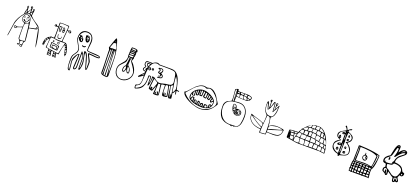

<svg xmlns="http://www.w3.org/2000/svg" viewBox="104 -3118 11558 5311"><g transform="rotate(20 5883.5 -463.0)"><path d="M136 -487 96 -227Q96 -208 87 -169Q78 -130 70 -127V-160L123 -507Q136 -595 185 -683.5Q234 -772 303 -853Q302 -858 302 -868Q302 -903 311 -937Q320 -971 337 -1024Q337 -1026 327 -1038.5Q317 -1051 316 -1060V-1064Q316 -1076 324 -1088Q332 -1100 345 -1100Q348 -1100 354.5 -1096Q361 -1092 363 -1087Q360 -1030 360 -1022Q360 -963 376 -933Q382 -945 402 -973Q421 -999 432 -1019Q443 -1039 443 -1057V-1060Q419 -1066 416 -1087V-1090Q416 -1102 428 -1111Q440 -1120 454 -1120Q464 -1120 470.5 -1113Q477 -1106 477 -1097Q477 -1091 476 -1084.5Q475 -1078 470 -1073V-953L510 -1007V-1010Q510 -1017 502.5 -1028Q495 -1039 495 -1047Q495 -1067 516 -1067Q544 -1067 544 -1040Q544 -1018 534 -972Q523 -926 523 -897V-867Q594 -791 675 -740L700 -725Q739 -700 762.5 -682.5Q786 -665 803 -640Q827 -606 854 -493.5Q881 -381 899.5 -257Q918 -133 918 -78Q910 -79 890.5 -171.5Q871 -264 843 -417Q830 -490 818 -549Q806 -608 803 -613Q783 -641 629.5 -756Q476 -871 462 -881L436 -900Q366 -900 301 -827Q236 -754 191.5 -655Q147 -556 136 -487ZM446 -1084Q452 -1084 457.5 -1086.5Q463 -1089 463 -1093Q463 -1104 449 -1104Q436 -1104 436 -1091Q436 -1084 446 -1084ZM343 -1084Q337 -1084 332.5 -1078.5Q328 -1073 328 -1066Q328 -1057 334 -1051Q351 -1051 351 -1082Q345 -1084 343 -1084ZM505 -1043Q505 -1038 511.5 -1033.5Q518 -1029 524 -1029Q529 -1029 531 -1031Q534 -1034 534 -1037Q534 -1042 527.5 -1047Q521 -1052 515 -1052Q511 -1052 508 -1049Q505 -1046 505 -1043ZM383 -907 443 -920Q447 -921 448.5 -943.5Q450 -966 450 -983V-990V-1027Q409 -963 383 -907ZM323 -883V-873Q325 -874 337.5 -880.5Q350 -887 350 -893V-987Q337 -974 330 -939.5Q323 -905 323 -883ZM503 -887 510 -973Q463 -933 463 -913Q463 -907 477.5 -899Q492 -891 503 -887ZM483 -20 531 -32Q532 -32 545 -119Q545 -126 538 -126L497 -120Q487 -118 476 -116.5Q465 -115 456 -113Q461 -95 462.5 -79Q464 -63 464 -37V-33Q464 -9 450 0Q439 6 427 6Q415 6 403 0Q396 -4 396 -14Q396 -26 404 -30Q412 -34 427 -36Q439 -38 444.5 -40.5Q450 -43 450 -50Q450 -75 442 -90Q434 -105 417 -124Q401 -142 393.5 -156Q386 -170 386 -193V-486L236 -433Q234 -411 228.5 -405Q223 -399 203 -399Q184 -399 170 -407Q156 -415 156 -433Q156 -448 167 -457.5Q178 -467 194 -467Q203 -467 214 -460Q226 -453 233 -453Q252 -453 288 -465Q324 -477 357 -491Q390 -505 390 -507L396 -613Q348 -630 322 -653Q296 -676 296 -718Q296 -751 307 -785.5Q318 -820 340.5 -843.5Q363 -867 396 -867Q454 -867 485 -830.5Q516 -794 527 -744.5Q538 -695 545 -619Q546 -612 548.5 -582.5Q551 -553 556 -533Q629 -555 730 -573H733Q739 -573 741 -578Q743 -583 743 -593Q744 -606 747.5 -613Q751 -620 763 -620Q778 -620 787.5 -610.5Q797 -601 797 -587Q797 -568 751.5 -556Q706 -544 628 -532Q616 -530 594 -526.5Q572 -523 563 -520L562 -500Q562 -448 576 -344Q590 -238 590 -183V-140Q549 -125 549 -21L550 13Q545 27 536.5 31Q528 35 514 35H510Q494 35 485 30Q476 25 476 11Q476 -19 483 -20ZM427 -633Q477 -633 499 -658Q521 -683 521 -735Q504 -735 495 -725.5Q486 -716 475 -695Q464 -674 454 -663.5Q444 -653 427 -653Q398 -653 370 -668.5Q342 -684 342 -702Q342 -711 344.5 -715.5Q347 -720 356 -720Q367 -720 373 -714.5Q379 -709 387 -696Q395 -681 403.5 -673.5Q412 -666 428 -666Q443 -666 451.5 -681Q460 -696 472 -726Q474 -730 481 -747.5Q488 -765 496 -773Q497 -774 497 -776Q497 -795 479 -812.5Q461 -830 436.5 -841Q412 -852 393 -854Q366 -854 347 -830.5Q328 -807 318.5 -774.5Q309 -742 309 -717Q309 -673 344.5 -653Q380 -633 427 -633ZM463 -786Q463 -777 457.5 -774Q452 -771 441 -771L432 -770Q429 -770 427.5 -773Q426 -776 426 -786Q426 -814 440 -814Q451 -814 457 -806Q463 -798 463 -786ZM438 -793Q438 -787 443 -787H445V-786Q445 -780 450 -780Q455 -780 455 -786Q455 -793 450 -793L448 -792V-793Q448 -800 443 -800Q438 -800 438 -793ZM370 -780V-777Q370 -765 364 -761.5Q358 -758 343 -758H338V-762Q338 -793 356 -793Q365 -793 367.5 -789.5Q370 -786 370 -780ZM351 -773Q351 -767 356 -767Q361 -767 361 -773Q361 -780 356 -780Q351 -780 351 -773ZM495 -751Q495 -741 503 -741Q507 -741 509.5 -744Q512 -747 512 -751Q512 -763 503 -763Q495 -763 495 -751ZM401 -732Q401 -749 428 -749H440Q440 -732 401 -732ZM351 -699H371Q367 -705 364 -706H357Q353 -705 351 -699ZM470 -133Q494 -133 523.5 -138.5Q553 -144 576 -153L572 -181Q563 -247 551 -369Q543 -455 536 -515Q529 -575 516 -640H513Q488 -640 450.5 -622.5Q413 -605 410 -587Q403 -546 401.5 -517Q400 -488 400 -428L401 -276Q401 -200 410 -160Q417 -144 432.5 -138.5Q448 -133 470 -133ZM772 -576Q775 -576 776 -577Q783 -579 783 -591Q783 -598 776.5 -602Q770 -606 761 -606Q761 -597 763.5 -586.5Q766 -576 772 -576ZM200 -413Q206 -413 212 -417Q218 -421 219 -427V-429Q219 -437 216 -441.5Q213 -446 210 -447Q198 -449 195 -449Q182 -449 176 -443.5Q170 -438 170 -433Q170 -422 179.5 -417.5Q189 -413 200 -413ZM433 -5Q436 -5 440 -7.5Q444 -10 445 -13V-15Q445 -23 439 -25Q435 -26 429 -26Q420 -26 416 -23Q412 -20 412 -17Q412 -11 418.5 -8Q425 -5 433 -5ZM505 21Q516 21 525.5 11Q535 1 535 -10H523Q508 -10 498.5 -6Q489 -2 489 11Q489 21 505 21Z M1274 -33 1267 -160Q1266 -169 1255 -172.5Q1244 -176 1223 -178Q1202 -179 1191 -182.5Q1180 -186 1180 -196V-200Q1184 -237 1187 -258Q1188 -270 1194 -325.5Q1200 -381 1200 -430V-440Q1145 -417 1127.5 -359.5Q1110 -302 1107 -220H1100Q1099 -228 1092.5 -239.5Q1086 -251 1077 -253V-227H1058Q1058 -311 1076 -370Q1094 -429 1147 -473Q1161 -486 1179 -490Q1189 -493 1195 -497Q1201 -501 1207 -513Q1209 -518 1214 -520Q1232 -515 1245 -514Q1258 -513 1280 -513H1307Q1315 -558 1315 -657L1314 -820L1307 -827L1288 -828Q1277 -828 1259 -824Q1242 -819 1229 -819Q1206 -819 1206 -844Q1206 -858 1219.5 -869.5Q1233 -881 1248 -881Q1259 -881 1266 -870Q1273 -859 1274 -847H1314V-953Q1314 -967 1393 -967H1405Q1437 -967 1499 -963Q1559 -959 1590 -959V-840Q1590 -837 1602.5 -835Q1615 -833 1621 -833Q1626 -833 1637.5 -843.5Q1649 -854 1661 -854Q1679 -854 1690 -839Q1701 -824 1701 -803Q1701 -789 1688 -781Q1675 -773 1660 -773Q1648 -773 1642.5 -778Q1637 -783 1632 -794Q1626 -807 1618 -813.5Q1610 -820 1590 -820H1587Q1579 -736 1574 -674Q1571 -640 1567.5 -599.5Q1564 -559 1560 -527V-493Q1576 -493 1604 -490L1647 -487H1660Q1701 -461 1727 -403Q1753 -345 1764.5 -279Q1776 -213 1776 -157Q1768 -157 1764 -165.5Q1760 -174 1758 -174L1754 -172L1750 -170V-127H1740Q1736 -141 1733 -156.5Q1730 -172 1726 -188Q1706 -282 1687.5 -344Q1669 -406 1647 -420Q1625 -366 1614.5 -319.5Q1604 -273 1592 -196L1580 -127Q1578 -121 1574 -120H1571Q1555 -120 1540 -123Q1520 -125 1509 -125L1507 -107L1527 -20Q1535 -15 1535 -7H1427V-140Q1424 -142 1416 -144Q1408 -146 1400 -147L1362 -145Q1362 -122 1372 -74Q1373 -68 1377 -46Q1381 -24 1381 -5Q1303 -5 1267 -13V-20Q1268 -23 1270.5 -27Q1273 -31 1274 -33ZM1334 -947V-513Q1334 -492 1434 -492Q1456 -492 1465.5 -492.5Q1475 -493 1477 -493H1540L1574 -860V-940Q1574 -943 1500.5 -948.5Q1427 -954 1406 -954Q1390 -954 1362 -952Q1334 -950 1334 -947ZM1470 -874Q1520 -874 1520 -796Q1520 -780 1518 -752L1516 -727H1474Q1469 -727 1464 -749.5Q1459 -772 1459 -784L1460 -817V-867Q1464 -874 1470 -874ZM1351 -873H1427V-867L1425 -831Q1421 -747 1420 -747L1414 -727Q1412 -726 1407 -725.5Q1402 -725 1398 -725Q1381 -725 1374 -727Q1367 -729 1367 -733Q1351 -819 1351 -873ZM1247 -832Q1247 -851 1229 -862V-832ZM1407 -797V-856H1403Q1367 -856 1367 -841Q1367 -817 1374.5 -807Q1382 -797 1407 -797ZM1474 -800 1500 -807Q1501 -807 1501 -812Q1500 -821 1498 -834Q1496 -847 1494 -853H1474ZM1664 -786Q1674 -786 1674 -806V-817Q1674 -841 1661 -841Q1652 -841 1649 -835.5Q1646 -830 1646 -820V-816Q1646 -786 1664 -786ZM1376 -767Q1376 -740 1394 -740H1400Q1408 -764 1408 -787H1377ZM1478 -767Q1478 -752 1482 -745Q1486 -738 1500 -738V-780H1478ZM1380 -634Q1380 -644 1387 -647L1394 -640Q1394 -595 1404 -570.5Q1414 -546 1449 -546Q1474 -546 1482.5 -563.5Q1491 -581 1494 -613H1503Q1503 -526 1447 -526Q1408 -526 1394 -556Q1380 -586 1380 -631ZM1420 -160 1560 -140 1575 -200Q1618 -386 1640 -453Q1642 -457 1642 -460Q1642 -473 1627 -473Q1609 -473 1565 -471Q1529 -468 1490 -468Q1386 -468 1327 -493H1220L1215 -428Q1200 -272 1200 -203Q1200 -190 1306 -175.5Q1412 -161 1420 -160ZM1190 -452Q1201 -452 1201 -470Q1201 -477 1200 -480L1174 -467Q1174 -457 1190 -452ZM1660 -446Q1660 -426 1670 -426Q1675 -426 1678 -429.5Q1681 -433 1681 -437Q1681 -439 1673.5 -447Q1666 -455 1660 -460V-450ZM1134 -413 1167 -447Q1162 -452 1150 -454Q1147 -454 1120 -427V-423Q1120 -420 1125.5 -417Q1131 -414 1134 -413ZM1475 -447Q1491 -447 1496 -439Q1501 -431 1501 -413Q1501 -396 1495.5 -387.5Q1490 -379 1474 -379Q1459 -379 1449.5 -390Q1440 -401 1440 -417Q1440 -447 1475 -447ZM1330 -441Q1341 -441 1344.5 -436.5Q1348 -432 1348 -419Q1348 -393 1327 -393Q1318 -393 1312 -400Q1306 -407 1306 -417Q1306 -441 1330 -441ZM1480 -393Q1488 -393 1488 -414V-418Q1488 -426 1485.5 -429.5Q1483 -433 1474 -433Q1468 -433 1460.5 -427.5Q1453 -422 1453 -417Q1453 -405 1460.5 -399Q1468 -393 1480 -393ZM1327 -407Q1331 -408 1334 -413V-420Q1331 -424 1327 -427Q1323 -424 1320 -420V-413Q1323 -408 1327 -407ZM1704 -379Q1711 -379 1714 -380L1694 -420Q1693 -420 1687.5 -414Q1682 -408 1680 -407V-404Q1680 -393 1687 -386Q1694 -379 1704 -379ZM1100 -340Q1111 -360 1116 -371Q1121 -382 1121 -394Q1121 -401 1118 -404Q1115 -407 1107 -407Q1093 -384 1093 -359V-353Q1093 -341 1100 -340ZM1287 -380 1327 -374Q1520 -348 1520 -337V-333Q1520 -320 1515.5 -276Q1511 -232 1507 -207L1464 -206Q1437 -206 1358.5 -214.5Q1280 -223 1280 -233V-373ZM1729 -320V-330Q1729 -361 1714 -361Q1700 -361 1700 -350Q1700 -335 1707 -327.5Q1714 -320 1729 -320ZM1494 -217V-333L1347 -353Q1346 -354 1330 -356.5Q1314 -359 1307 -360H1300V-240Q1300 -237 1318 -235Q1336 -233 1344 -233H1354Q1348 -237 1338 -244Q1328 -251 1327 -253V-313Q1327 -321 1339 -321Q1343 -321 1345 -320.5Q1347 -320 1348 -320H1367L1423 -316Q1467 -314 1467 -313L1474 -307Q1474 -273 1478.5 -245Q1483 -217 1494 -217ZM1087 -273H1094V-320L1087 -327ZM1720 -280Q1720 -261 1725 -249.5Q1730 -238 1747 -238L1748 -271Q1748 -307 1734 -307Q1725 -307 1722.5 -304Q1720 -301 1720 -294V-288ZM1460 -226V-300H1347Q1343 -300 1341 -294.5Q1339 -289 1339 -275Q1339 -259 1361.5 -248Q1384 -237 1413 -231.5Q1442 -226 1460 -226ZM1734 -191Q1738 -191 1746 -193Q1754 -195 1754 -200Q1754 -208 1751.5 -217.5Q1749 -227 1747 -227H1734ZM1340 -133H1342Q1342 -151 1328 -156Q1314 -161 1291 -161H1287V-140Q1288 -139 1307.5 -136Q1327 -133 1340 -133ZM1488 -106Q1488 -126 1478 -133.5Q1468 -141 1447 -141V-113Q1449 -112 1465 -109.5Q1481 -107 1488 -106ZM1287 -107Q1288 -99 1290 -91Q1292 -83 1294 -80H1349Q1349 -90 1346 -101.5Q1343 -113 1340 -113H1286Q1286 -109 1287 -107ZM1487 -52H1502Q1502 -77 1485.5 -83Q1469 -89 1438 -89Q1438 -66 1451 -59Q1464 -52 1487 -52ZM1294 -27Q1294 -25 1322 -22.5Q1350 -20 1361 -19Q1361 -29 1357.5 -41Q1354 -53 1347 -53H1294ZM1507 -20V-27Q1507 -30 1490 -32Q1473 -34 1464 -34L1447 -33V-20Z M1928 -112Q1928 -184 1943 -220Q1954 -246 1987 -291Q2016 -331 2030 -357.5Q2044 -384 2044 -413Q2044 -454 2028.5 -489.5Q2013 -525 1981 -575Q1948 -629 1932 -666Q1916 -703 1916 -747Q1916 -856 1967 -921.5Q2018 -987 2120 -987Q2220 -987 2272 -922Q2324 -857 2324 -753Q2324 -715 2314 -643Q2303 -577 2303 -533V-507Q2308 -493 2346.5 -488.5Q2385 -484 2458 -483Q2568 -480 2626 -470Q2684 -460 2684 -427Q2684 -406 2665.5 -399.5Q2647 -393 2618 -393H2606Q2574 -393 2537.5 -397Q2501 -401 2493 -402Q2417 -412 2378 -412Q2378 -392 2389 -368Q2400 -344 2423 -303Q2455 -248 2463 -220L2464 -118Q2464 28 2434 28Q2420 28 2406 -12Q2392 -52 2370 -136Q2339 -254 2314.5 -323Q2290 -392 2257 -420Q2256 -418 2256 -413Q2256 -379 2262 -345Q2268 -311 2280 -260Q2292 -207 2298 -171.5Q2304 -136 2304 -99Q2304 -79 2298 -33Q2292 13 2280.5 50Q2269 87 2253 87Q2240 87 2236.5 79.5Q2233 72 2230 53V-207Q2230 -245 2218.5 -295Q2207 -345 2180 -353V33Q2180 65 2163 93Q2146 121 2116 121Q2098 121 2090.5 107Q2083 93 2083 74Q2083 10 2093 -116Q2094 -132 2098 -192.5Q2102 -253 2102 -305Q2087 -305 2062 -259Q2037 -213 2016.5 -157Q1996 -101 1996 -78Q1996 -35 2007 33Q2017 105 2017 143V185Q2017 194 2003 194H1997Q1954 194 1941.5 111.5Q1929 29 1929 -53V-57ZM1949 2Q1949 62 1959 107.5Q1969 153 1997 173V147Q1997 110 1987 40Q1976 -26 1976 -70L1977 -133Q1982 -159 2005.5 -206.5Q2029 -254 2058 -290.5Q2087 -327 2110 -327Q2122 -327 2123 -320L2124 -203Q2124 -153 2116 -53Q2108 47 2108 97Q2138 97 2147.5 70.5Q2157 44 2157 7V-413Q2157 -414 2163 -420H2167Q2182 -420 2201 -381Q2220 -342 2235 -293.5Q2250 -245 2250 -227V47Q2268 17 2273 -16Q2278 -49 2278 -100V-123Q2278 -165 2270.5 -203.5Q2263 -242 2248 -305Q2235 -353 2229 -384.5Q2223 -416 2223 -444Q2223 -454 2238 -454H2245Q2292 -454 2329 -353.5Q2366 -253 2404 -96Q2424 -14 2430 0L2437 -33V-181Q2437 -204 2425 -233Q2413 -262 2389 -308Q2365 -353 2354 -379.5Q2343 -406 2343 -427Q2343 -440 2363 -440Q2402 -440 2482 -430Q2553 -419 2600 -419H2623Q2664 -419 2664 -430Q2664 -443 2625 -447.5Q2586 -452 2506 -455Q2399 -460 2343 -468.5Q2287 -477 2283 -500V-540Q2283 -570 2286 -604Q2289 -638 2290 -649Q2297 -712 2297 -758Q2297 -858 2254.5 -909.5Q2212 -961 2116 -961Q2062 -961 2021 -930Q1980 -899 1958 -848.5Q1936 -798 1936 -743Q1936 -700 1952 -663.5Q1968 -627 2000 -575Q2032 -524 2048 -488Q2064 -452 2064 -410Q2064 -379 2051 -354Q2038 -329 2012 -294Q1981 -253 1970 -227Q1957 -197 1953.5 -165Q1950 -133 1950 -89V-64ZM2130 -887 2143 -880H2150L2163 -907H2166Q2177 -907 2177 -892Q2177 -886 2175.5 -878.5Q2174 -871 2174 -869L2182 -867Q2184 -867 2193 -875.5Q2202 -884 2203 -887H2207Q2216 -887 2236.5 -842Q2257 -797 2257 -781Q2257 -753 2244 -726Q2231 -699 2205 -699Q2175 -699 2156.5 -731.5Q2138 -764 2130.5 -805.5Q2123 -847 2123 -877V-880Q2124 -883 2126.5 -885Q2129 -887 2130 -887ZM1977 -780Q1969 -793 1966 -802Q1963 -811 1963 -823Q1963 -840 1973 -840Q1979 -840 1982.5 -834.5Q1986 -829 1990 -820Q1994 -830 1997.5 -835.5Q2001 -841 2007 -841Q2010 -841 2010 -840Q2022 -823 2041 -804Q2063 -782 2073.5 -764Q2084 -746 2084 -716Q2084 -653 2043 -653Q2021 -653 1999.5 -671.5Q1978 -690 1964 -716.5Q1950 -743 1950 -764V-767Q1953 -769 1963.5 -771Q1974 -773 1977 -780ZM2237 -760V-773Q2237 -795 2222.5 -818Q2208 -841 2188 -841Q2161 -841 2161 -799Q2168 -799 2179 -803Q2190 -807 2198 -807Q2214 -807 2221.5 -795.5Q2229 -784 2237 -760ZM2186 -775Q2186 -746 2200 -746Q2210 -746 2210 -767Q2210 -791 2187 -791ZM1996 -745Q2005 -745 2011 -748Q2017 -751 2018 -752Q2031 -761 2046 -761L2057 -760Q2056 -762 2051 -770.5Q2046 -779 2040 -783Q2034 -787 2026 -787Q2011 -787 2003.5 -774Q1996 -761 1996 -745ZM2050 -687Q2057 -687 2057 -702Q2057 -740 2033 -740Q2023 -740 2023 -724Q2023 -711 2030.5 -699Q2038 -687 2050 -687ZM2132 -581Q2146 -573 2156 -573Q2165 -573 2173 -576.5Q2181 -580 2188 -585Q2191 -586 2200 -591Q2209 -596 2219 -596Q2219 -572 2201 -559Q2183 -546 2157 -546Q2135 -546 2121.5 -557Q2108 -568 2108 -589Q2118 -589 2132 -581Z M2865 -150Q2865 -218 2862 -298.5Q2859 -379 2858 -405Q2850 -575 2850 -661Q2850 -700 2851 -720Q2850 -730 2836 -752Q2824 -774 2824 -779Q2824 -792 2876 -939.5Q2928 -1087 2934 -1087Q2948 -1087 2956.5 -1072.5Q2965 -1058 2970.5 -1042Q2976 -1026 2978 -1020Q3022 -900 3044 -784Q3066 -668 3072 -555Q3078 -442 3078 -280V-33Q3073 -17 3067.5 -6Q3062 5 3051 13Q3046 14 3014 14Q2964 14 2915 -2Q2866 -18 2864 -60Q2865 -90 2865 -150ZM2942 -983 2967 -975 2950 -1008ZM2877 -779Q2887 -779 2893 -780.5Q2899 -782 2904 -787H3018Q3021 -789 3023 -791.5Q3025 -794 3025 -796Q3025 -823 3016 -852.5Q3007 -882 2990 -924Q2983 -938 2978 -953Q2977 -954 2974 -954Q2961 -954 2949 -950Q2939 -946 2929 -946Q2918 -946 2911 -947L2858 -813Q2857 -813 2857 -801Q2857 -787 2860.5 -783Q2864 -779 2877 -779ZM3058 -80V-500Q3058 -519 3056 -555.5Q3054 -592 3051 -620Q3051 -625 3047.5 -661.5Q3044 -698 3033.5 -726.5Q3023 -755 3007 -755Q3007 -557 3017.5 -394Q3028 -231 3058 -80ZM2938 -27Q2938 -19 2950.5 -15.5Q2963 -12 2974 -12Q2974 -320 2951 -753H2924Q2924 -735 2926.5 -706.5Q2929 -678 2931 -667V-113ZM2988 -259Q2996 -91 2998 -7L3020 -6Q3036 -6 3038 -13Q3033 -100 3017 -261Q3004 -397 2997 -496.5Q2990 -596 2990 -698L2991 -747H2984Q2981 -701 2979 -666.5Q2977 -632 2977 -590Q2977 -461 2988 -259ZM2911 -33V-627Q2911 -646 2907 -683Q2903 -720 2898 -740H2891Q2888 -739 2884 -736.5Q2880 -734 2878 -733L2877 -547Q2877 -477 2885 -337Q2893 -199 2893 -129Q2893 -103 2891 -53Q2894 -36 2911 -33Z M3584 -911Q3584 -907 3588 -902Q3592 -897 3592 -891Q3592 -885 3588 -878Q3584 -871 3584 -864Q3584 -856 3591.5 -848Q3599 -840 3599 -834Q3599 -826 3592 -824.5Q3585 -823 3581 -821.5Q3577 -820 3577 -812Q3577 -806 3581 -800.5Q3585 -795 3585 -791Q3585 -785 3578 -775.5Q3571 -766 3571 -758Q3571 -752 3575 -745.5Q3579 -739 3579 -734Q3579 -725 3568 -703Q3562 -690 3556.5 -676Q3551 -662 3551 -651L3552 -634Q3620 -574 3666 -489Q3712 -404 3712 -321Q3712 -250 3675.5 -188.5Q3639 -127 3577.5 -90.5Q3516 -54 3445 -54Q3374 -54 3323 -85.5Q3272 -117 3245 -172.5Q3218 -228 3218 -298Q3218 -346 3231 -382Q3244 -418 3263 -443.5Q3282 -469 3314 -504Q3346 -539 3365.5 -565.5Q3385 -592 3398.5 -630Q3412 -668 3412 -718V-721Q3411 -724 3408.5 -728Q3406 -732 3405 -734V-796Q3405 -852 3411.5 -924.5Q3418 -997 3432 -1001H3472H3496Q3550 -1001 3578 -987Q3606 -973 3606 -924Q3606 -921 3595 -918.5Q3584 -916 3584 -911ZM3445 -982V-948L3558 -941V-974Q3500 -982 3445 -982ZM3558 -914Q3558 -919 3520 -921.5Q3482 -924 3438 -924V-908H3558ZM3545 -881H3428Q3428 -873 3432.5 -867Q3437 -861 3445 -861H3552L3558 -874ZM3508 -836 3467 -835Q3456 -834 3432 -834L3425 -808Q3424 -805 3424 -801H3438Q3461 -801 3500.5 -803.5Q3540 -806 3552 -808Q3552 -809 3553 -811.5Q3554 -814 3554 -818Q3554 -836 3508 -836ZM3548 -768V-783H3519H3503Q3469 -783 3446.5 -779.5Q3424 -776 3424 -764Q3424 -739 3476 -739Q3490 -739 3501.5 -740Q3513 -741 3520 -741Q3539 -741 3543.5 -746Q3548 -751 3548 -768ZM3460 -721H3438Q3433 -710 3429 -670Q3426 -631 3419.5 -602Q3413 -573 3398 -554Q3382 -535 3362.5 -514.5Q3343 -494 3335 -486Q3301 -453 3282 -429.5Q3263 -406 3250.5 -374Q3238 -342 3238 -298Q3238 -239 3262 -187.5Q3286 -136 3331 -105Q3376 -74 3436 -74Q3501 -74 3560.5 -106.5Q3620 -139 3656 -195Q3692 -251 3692 -318Q3692 -377 3655 -442Q3618 -507 3560 -587Q3532 -623 3532 -628V-720Q3507 -720 3499 -651.5Q3491 -583 3491 -530Q3491 -517 3492 -510Q3493 -503 3498 -494Q3544 -454 3565 -417.5Q3586 -381 3586 -328Q3586 -301 3580.5 -291Q3575 -281 3555 -281Q3532 -281 3518.5 -301.5Q3505 -322 3491 -356Q3484 -375 3482 -375Q3479 -375 3474 -356Q3465 -325 3452.5 -303Q3440 -281 3418 -281Q3406 -281 3394 -291Q3382 -301 3378 -314V-351Q3378 -430 3432 -474Q3460 -619 3460 -721ZM3492 -714H3476V-656ZM3465 -514 3458 -484Q3458 -478 3462.5 -475.5Q3467 -473 3473 -473Q3473 -488 3465 -514ZM3498 -461V-441Q3498 -395 3514 -349.5Q3530 -304 3567 -304Q3567 -354 3552 -402Q3537 -450 3498 -461ZM3445 -449Q3420 -449 3409 -415Q3398 -381 3398 -351L3397 -332Q3397 -307 3415 -307Q3440 -307 3449.5 -342Q3459 -377 3459 -408Q3455 -449 3445 -449Z M3866 -60Q3874 -70 3883 -74Q3892 -78 3905 -80Q3908 -81 3919 -83.5Q3930 -86 3939 -93Q3968 -115 3981.5 -151Q3995 -187 3997 -218.5Q3999 -250 4000 -310L3999 -380Q3964 -352 3919.5 -322.5Q3875 -293 3872 -293Q3852 -293 3852 -308Q3852 -315 3865.5 -330Q3879 -345 3913 -379Q3954 -418 3977 -444.5Q4000 -471 4000 -487Q4000 -491 3999 -493Q3991 -495 3965 -499.5Q3939 -504 3925 -516Q3911 -528 3911 -550L3912 -567L3952 -627V-633Q3925 -647 3917.5 -664.5Q3910 -682 3910 -713Q3910 -743 3923.5 -765Q3937 -787 3966 -787H4112Q4124 -802 4160 -819Q4196 -836 4226 -840H4229Q4252 -840 4269.5 -834Q4287 -828 4306 -813H4659Q4762 -813 4825.5 -743.5Q4889 -674 4920 -582Q4951 -490 4979 -358Q4982 -347 4986 -327Q4987 -320 4996 -317Q5005 -314 5021 -313Q5044 -311 5055.5 -306Q5067 -301 5068 -285Q5058 -285 5047 -286.5Q5036 -288 5030 -288Q5012 -291 4993 -291Q4993 -277 4996 -259.5Q4999 -242 5000 -237Q5008 -199 5008 -178Q4989 -178 4980.5 -213.5Q4972 -249 4972 -267L4966 -273Q4958 -259 4954 -250.5Q4950 -242 4948 -237Q4939 -217 4932 -209.5Q4925 -202 4907 -202Q4907 -176 4917 -128Q4918 -121 4922 -97.5Q4926 -74 4926 -53V-33Q4917 -33 4897 -27Q4878 -20 4865 -20Q4836 -20 4825 -68Q4814 -116 4807 -207Q4801 -284 4793 -322Q4785 -360 4766 -360Q4763 -360 4757.5 -356.5Q4752 -353 4752 -350V-347L4786 -180Q4789 -169 4794 -132Q4805 -71 4806 -67V-59Q4806 -38 4768 -29Q4730 -20 4698 -20Q4666 -20 4656 -44.5Q4646 -69 4646 -108V-133Q4644 -153 4641.5 -221Q4639 -289 4639 -327H4619Q4592 -327 4565.5 -322.5Q4539 -318 4539 -305Q4539 -275 4543.5 -240Q4548 -205 4553 -171Q4554 -164 4560 -120.5Q4566 -77 4566 -37V-7Q4552 15 4499 15H4483Q4406 15 4406 7Q4406 -25 4413 -72Q4414 -80 4417 -106Q4420 -132 4420 -153L4419 -227Q4413 -209 4383 -133Q4383 -133 4359 -73Q4358 -71 4356.5 -66Q4355 -61 4352.5 -60Q4350 -59 4346 -59Q4334 -59 4309 -64.5Q4284 -70 4264.5 -79Q4245 -88 4245 -99Q4245 -157 4258 -252Q4259 -263 4265 -312.5Q4271 -362 4271 -407H4252Q4252 -388 4244 -325Q4236 -262 4224 -211Q4212 -160 4199 -160H4182V-400Q4182 -408 4173.5 -411Q4165 -414 4156 -414Q4149 -414 4146 -413Q4142 -299 4133.5 -230Q4125 -161 4089.5 -94.5Q4054 -28 3979 7Q3976 8 3940.5 24Q3905 40 3896 40Q3876 40 3870.5 23Q3865 6 3865 -19V-27Q3865 -55 3866 -60ZM3898 14Q3907 14 3915.5 11Q3924 8 3926 7Q4005 -31 4047.5 -81.5Q4090 -132 4105.5 -194.5Q4121 -257 4121 -343Q4121 -366 4119 -420Q4124 -429 4133 -431.5Q4142 -434 4155 -434H4161Q4173 -434 4187.5 -427Q4202 -420 4202 -407V-233Q4228 -276 4228 -367Q4228 -393 4226 -433Q4228 -439 4232 -440H4235Q4243 -440 4257 -436Q4271 -432 4278 -432Q4283 -432 4286 -433Q4326 -399 4350.5 -380.5Q4375 -362 4407 -347.5Q4439 -333 4472 -333Q4496 -333 4519 -337.5Q4542 -342 4577 -352Q4623 -365 4639 -367Q4652 -369 4676 -371Q4727 -376 4759.5 -383.5Q4792 -391 4815.5 -413.5Q4839 -436 4839 -479Q4836 -494 4834.5 -512.5Q4833 -531 4832 -541L4820 -620Q4807 -711 4787.5 -742.5Q4768 -774 4703 -784Q4638 -794 4459 -794Q4317 -794 4292 -793Q4274 -806 4263.5 -810Q4253 -814 4233 -814Q4145 -814 4100.5 -749.5Q4056 -685 4042 -595Q4028 -505 4021 -363Q4016 -256 4008 -196.5Q4000 -137 3979 -107Q3972 -96 3960.5 -88Q3949 -80 3930 -71Q3907 -60 3896 -50.5Q3885 -41 3885 -27V-15Q3885 14 3898 14ZM4010 -518Q4010 -527 4006 -531.5Q4002 -536 3994 -540Q3993 -541 3988.5 -544Q3984 -547 3981 -551Q3978 -555 3978 -560Q3978 -579 4007 -608Q4010 -611 4015 -617.5Q4020 -624 4020 -627Q4020 -638 4014.5 -646.5Q4009 -655 3997 -668Q3984 -683 3978 -692.5Q3972 -702 3972 -714Q3972 -726 3980 -736.5Q3988 -747 3999 -747H4079L4086 -760Q4064 -765 4049.5 -766Q4035 -767 4008 -767Q3973 -767 3951.5 -757.5Q3930 -748 3930 -713Q3930 -687 3938 -672.5Q3946 -658 3972 -647L3973 -633Q3973 -621 3967.5 -611Q3962 -601 3952 -589Q3942 -576 3937 -566.5Q3932 -557 3932 -546Q3932 -518 4010 -518ZM4399 -479Q4437 -482 4458 -489Q4479 -496 4479 -516Q4479 -531 4463.5 -544.5Q4448 -558 4446 -560V-551Q4446 -519 4427 -506Q4408 -493 4372 -493V-513Q4378 -514 4393.5 -515Q4409 -516 4414.5 -522Q4420 -528 4420 -542Q4420 -555 4410.5 -560.5Q4401 -566 4382 -571Q4361 -576 4349.5 -583Q4338 -590 4338 -607L4339 -613L4366 -667V-670Q4366 -677 4360 -680Q4354 -683 4342 -686Q4328 -689 4320 -694Q4312 -699 4312 -710Q4312 -723 4338.5 -728.5Q4365 -734 4386 -734Q4420 -734 4440 -718Q4460 -702 4460 -669Q4460 -649 4451.5 -635Q4443 -621 4426 -607Q4457 -586 4478.5 -564.5Q4500 -543 4500 -517Q4500 -478 4458 -465.5Q4416 -453 4368 -453Q4352 -453 4352 -464Q4352 -471 4362.5 -473.5Q4373 -476 4399 -479ZM4030 -662 4059 -720Q4050 -725 4043.5 -726Q4037 -727 4025 -727Q4014 -727 4003 -723.5Q3992 -720 3992 -710V-707ZM4380 -599Q4388 -599 4402.5 -613.5Q4417 -628 4428.5 -646.5Q4440 -665 4440 -675Q4440 -694 4423.5 -704Q4407 -714 4386 -714Q4381 -713 4369 -711.5Q4357 -710 4346 -707Q4368 -700 4377 -693.5Q4386 -687 4386 -669Q4386 -656 4375 -638Q4365 -620 4365 -610Q4365 -599 4380 -599ZM4899 -220Q4900 -219 4902 -219Q4912 -219 4925.5 -241.5Q4939 -264 4949.5 -292Q4960 -320 4960 -328Q4960 -403 4926 -502Q4892 -601 4846 -660L4845 -643Q4845 -516 4899 -220ZM4174 -655Q4192 -655 4199.5 -648Q4207 -641 4207 -623Q4207 -607 4200 -600Q4193 -593 4177 -593Q4145 -593 4145 -620Q4145 -655 4174 -655ZM4089 -654Q4104 -654 4115 -639.5Q4126 -625 4126 -610Q4126 -595 4115.5 -580.5Q4105 -566 4090 -566Q4071 -566 4061 -578.5Q4051 -591 4051 -611Q4051 -626 4062.5 -640Q4074 -654 4089 -654ZM4170 -613Q4172 -611 4179 -611Q4185 -611 4188 -613Q4188 -630 4179 -633Q4170 -630 4170 -613ZM4089 -586Q4100 -586 4100 -604V-611Q4100 -627 4089 -627Q4081 -627 4076.5 -620.5Q4072 -614 4072 -607Q4072 -599 4076.5 -592.5Q4081 -586 4089 -586ZM3939 -373V-367Q3952 -373 3975.5 -393.5Q3999 -414 3999 -420V-440Q3989 -432 3964 -404Q3939 -376 3939 -373ZM4856 -53Q4861 -53 4864 -54Q4867 -55 4867 -62L4856 -138Q4872 -138 4877 -136Q4882 -134 4883.5 -123Q4885 -112 4886 -93Q4893 -95 4893 -106V-109Q4893 -142 4888 -182Q4883 -222 4877 -258Q4871 -294 4869 -304Q4857 -366 4852 -407Q4840 -395 4822 -384Q4810 -376 4804.5 -370.5Q4799 -365 4799 -360Q4813 -293 4831 -199Q4849 -105 4856 -53ZM4339 -93Q4343 -93 4381 -193Q4419 -293 4419 -307Q4419 -319 4398 -333.5Q4377 -348 4337 -370Q4329 -374 4316.5 -381.5Q4304 -389 4299 -393Q4296 -360 4292.5 -332.5Q4289 -305 4287 -283Q4279 -225 4275 -185Q4271 -145 4271 -107H4279Q4284 -130 4291 -145.5Q4298 -161 4305 -161Q4311 -161 4317.5 -158Q4324 -155 4332 -155V-93ZM4708 -75Q4712 -46 4716 -46Q4718 -46 4722 -48.5Q4726 -51 4726 -53Q4725 -58 4722.5 -66.5Q4720 -75 4719 -80L4721 -132Q4732 -132 4735.5 -121.5Q4739 -111 4740 -91Q4741 -70 4743.5 -61.5Q4746 -53 4755 -53H4759L4779 -60V-77Q4779 -97 4768.5 -166Q4758 -235 4743.5 -291Q4729 -347 4717 -347Q4678 -347 4659 -333V-238Q4659 -181 4663 -137.5Q4667 -94 4679 -53V-127L4686 -133Q4696 -130 4700.5 -115Q4705 -100 4708 -75ZM4439 -7H4446Q4446 -23 4451 -39.5Q4456 -56 4461.5 -67Q4467 -78 4469 -81Q4479 -81 4479 -64V-60Q4478 -51 4476 -36.5Q4474 -22 4472 -13H4512Q4499 -48 4499 -86Q4499 -100 4509 -100Q4517 -100 4523 -81.5Q4529 -63 4534 -35L4539 -13Q4546 -15 4546 -26V-29V-40Q4537 -101 4529 -183Q4516 -307 4512 -307H4452Q4439 -163 4439 -7ZM4303 -109Q4303 -93 4307 -93Q4312 -96 4312 -109Q4312 -117 4307 -125Q4303 -125 4303 -109Z M5336 -459Q5393 -525 5439.5 -570Q5486 -615 5547.5 -648Q5609 -681 5680 -681Q5694 -681 5720 -673Q5723 -672 5734.5 -669Q5746 -666 5757 -666Q5768 -666 5780.5 -669Q5793 -672 5797 -673Q5823 -681 5838 -681Q5909 -681 5967 -638Q6025 -595 6066 -537.5Q6107 -480 6158 -391L6184 -347Q6184 -346 6187.5 -342.5Q6191 -339 6191 -337Q6191 -321 6174.5 -296Q6158 -271 6156 -267Q6081 -151 5989.5 -95.5Q5898 -40 5758 -40H5751Q5674 -41 5541.5 -86Q5409 -131 5308.5 -203Q5208 -275 5208 -352Q5232 -352 5259.5 -377Q5287 -402 5336 -459ZM5264 -293Q5364 -187 5499 -122Q5634 -57 5773 -57Q5857 -57 5945.5 -98.5Q6034 -140 6092 -203.5Q6150 -267 6150 -328Q6150 -383 6094.5 -463Q6039 -543 5963.5 -602Q5888 -661 5834 -661Q5816 -661 5792 -646Q5790 -645 5778 -639Q5766 -633 5754 -633Q5747 -633 5738 -636.5Q5729 -640 5720 -645Q5692 -661 5674 -661Q5600 -661 5533.5 -622Q5467 -583 5415 -529.5Q5363 -476 5294 -393Q5272 -364 5244 -333Q5243 -331 5243 -327Q5243 -319 5246.5 -313.5Q5250 -308 5255.5 -302Q5261 -296 5264 -293ZM5704 -567Q5766 -567 5842.5 -539.5Q5919 -512 5982.5 -464.5Q6046 -417 6070 -360L6071 -317Q6071 -204 5993 -151.5Q5915 -99 5797 -99Q5722 -99 5626 -116Q5530 -133 5456.5 -175.5Q5383 -218 5383 -289Q5383 -369 5430 -432.5Q5477 -496 5551 -531.5Q5625 -567 5704 -567ZM5684 -413 5687 -468Q5690 -501 5690 -520V-528Q5690 -536 5686 -538.5Q5682 -541 5674 -541H5667L5650 -540V-413ZM5657 -240Q5666 -239 5684 -233.5Q5702 -228 5707 -227V-133Q5709 -131 5713 -129Q5717 -127 5720 -126Q5723 -126 5724.5 -136.5Q5726 -147 5727 -160Q5728 -182 5730 -193.5Q5732 -205 5737 -207L5797 -213Q5812 -213 5812 -135V-127H5830V-139Q5830 -200 5850 -213L5874 -214Q5900 -214 5913 -208.5Q5926 -203 5933.5 -191Q5941 -179 5950 -153H5965Q5965 -165 5961 -187Q5957 -209 5957 -221Q5957 -233 5974 -246.5Q5991 -260 6000 -260H6004Q6006 -259 6017 -251Q6028 -243 6030 -240Q6054 -256 6054 -322L6053 -353H6044L5997 -307Q5996 -306 5994 -306Q5981 -306 5968.5 -324Q5956 -342 5956 -356L5977 -427V-430Q5977 -437 5968 -441.5Q5959 -446 5957 -447Q5955 -444 5947 -415Q5941 -386 5934.5 -369.5Q5928 -353 5917 -353Q5899 -353 5879 -362.5Q5859 -372 5850 -387Q5863 -403 5867 -424.5Q5871 -446 5871 -473Q5871 -491 5867 -495.5Q5863 -500 5852 -500H5850H5844Q5844 -480 5841.5 -445Q5839 -410 5837 -400Q5836 -383 5832 -374.5Q5828 -366 5814 -366Q5787 -366 5761.5 -374.5Q5736 -383 5736 -403Q5736 -413 5739 -428.5Q5742 -444 5743 -450Q5751 -488 5751 -503V-514Q5751 -534 5736 -534L5717 -533Q5707 -447 5704 -393L5697 -387Q5695 -385 5676 -385H5658Q5623 -385 5623 -399Q5623 -413 5627 -439Q5631 -467 5631 -481Q5631 -493 5629 -503Q5627 -513 5624 -527H5617Q5613 -524 5610 -520L5611 -487Q5613 -461 5613 -449Q5613 -410 5601 -388Q5589 -366 5557 -366Q5538 -366 5537 -367L5527 -373V-487L5507 -480V-327H5437Q5434 -327 5429 -345Q5424 -363 5424 -380Q5414 -364 5411.5 -349.5Q5409 -335 5409 -314V-297V-278Q5409 -240 5427 -240H5430Q5432 -244 5437 -260.5Q5442 -277 5449.5 -289Q5457 -301 5466 -301Q5483 -301 5503.5 -295.5Q5524 -290 5524 -280V-173H5540V-245Q5577 -245 5592.5 -236Q5608 -227 5612 -211.5Q5616 -196 5624 -147H5630Q5642 -147 5642 -239ZM5791 -393H5802Q5811 -393 5814 -396.5Q5817 -400 5817 -413V-513Q5817 -520 5787 -520H5777Q5777 -492 5773.5 -455Q5770 -418 5770 -417V-400Q5778 -393 5791 -393ZM5550 -393H5577V-513L5550 -500ZM5890 -387 5904 -380H5907Q5911 -380 5921 -410.5Q5931 -441 5931 -457Q5931 -462 5919 -471Q5907 -480 5904 -480Q5903 -481 5900 -481Q5897 -481 5897 -480L5884 -393ZM5484 -339V-460L5450 -427L5449 -402V-385Q5449 -363 5455.5 -351Q5462 -339 5484 -339ZM5984 -353Q5985 -352 5990 -346.5Q5995 -341 5997 -340L6030 -373Q6032 -375 6032 -380Q6032 -390 6024 -397.5Q6016 -405 6004 -413Q5983 -382 5983 -356Q5983 -354 5984 -353ZM5490 -187 5497 -193V-267Q5497 -270 5489 -272Q5481 -274 5476 -274Q5467 -274 5458.5 -252.5Q5450 -231 5450 -220Q5450 -208 5469 -198.5Q5488 -189 5490 -187ZM5984 -213Q5984 -210 5990 -180H5994Q6002 -180 6010 -192.5Q6018 -205 6018 -214Q6018 -229 6004 -233Q5998 -233 5990.5 -226.5Q5983 -220 5983 -217Q5983 -214 5984 -213ZM5598 -152V-156Q5598 -186 5592 -205Q5586 -224 5564 -225V-160Q5564 -157 5577.5 -154.5Q5591 -152 5598 -152ZM5684 -132V-212Q5668 -212 5662.5 -190Q5657 -168 5657 -146Q5657 -132 5684 -132ZM5864 -127Q5869 -126 5885 -126Q5924 -126 5924 -146Q5924 -160 5921 -173.5Q5918 -187 5910 -187H5864ZM5757 -180Q5751 -151 5750 -140V-127H5784V-180Z M6332 -380Q6342 -427 6363.5 -456Q6385 -485 6409.5 -500Q6434 -515 6468 -529Q6492 -539 6505.5 -547Q6519 -555 6524 -567L6525 -607L6524 -647Q6524 -662 6516.5 -749.5Q6509 -837 6504 -880V-884Q6504 -893 6531.5 -906.5Q6559 -920 6567 -920H6571Q6580 -919 6589 -917Q6598 -915 6601 -913V-867H6871Q6916 -867 6967 -851.5Q7018 -836 7018 -800Q7018 -778 7002 -754Q6986 -730 6962.5 -712.5Q6939 -695 6918 -693H6828Q6699 -693 6604 -713Q6603 -703 6600 -664Q6597 -625 6597 -587L6598 -567Q6696 -581 6745 -581Q6830 -581 6890.5 -537Q6951 -493 6981.5 -420.5Q7012 -348 7012 -264Q7012 -157 6992 -68Q6972 21 6911 67Q6902 73 6871 79Q6843 84 6827.5 90.5Q6812 97 6809 113Q6808 109 6804.5 97.5Q6801 86 6796 86Q6793 86 6784.5 88.5Q6776 91 6771 91L6770 112Q6764 112 6755 102.5Q6746 93 6740 93Q6733 93 6730.5 96Q6728 99 6726 108Q6724 117 6718 120Q6712 95 6704 93Q6513 89 6422 -12Q6331 -113 6331 -311ZM6542 -582Q6542 -564 6561 -564Q6563 -564 6566 -565Q6569 -566 6571 -567Q6568 -575 6563 -693.5Q6558 -812 6558 -893Q6555 -894 6551 -894Q6533 -894 6524 -880V-833L6544 -593Q6542 -585 6542 -582ZM6863 -800Q6872 -800 6875 -806.5Q6878 -813 6878 -825V-833V-847Q6865 -847 6845 -850.5Q6825 -854 6820 -854Q6807 -854 6801.5 -843Q6796 -832 6791 -813Q6824 -800 6863 -800ZM6737 -813H6754H6771Q6785 -837 6785 -853H6688Q6688 -828 6699.5 -820.5Q6711 -813 6737 -813ZM6576 -722Q6576 -680 6584 -653L6585 -763Q6585 -816 6578 -847L6577 -770ZM6604 -820H6671L6664 -847H6604ZM6978 -760Q6998 -777 6998 -799Q6998 -822 6975 -831.5Q6952 -841 6924 -841Q6907 -841 6902 -833Q6897 -825 6897 -811V-803Q6897 -796 6898 -793Q6951 -774 6978 -760ZM6604 -733Q6604 -725 6633 -721.5Q6662 -718 6678 -718V-793H6604ZM6799 -705Q6799 -723 6790.5 -758Q6782 -793 6771 -793H6698Q6698 -772 6693 -744.5Q6688 -717 6684 -713Q6745 -705 6799 -705ZM6824 -707H6900Q6900 -756 6876.5 -773.5Q6853 -791 6798 -793Q6797 -791 6797 -787Q6798 -780 6802 -761Q6806 -742 6812 -724.5Q6818 -707 6824 -707ZM6930 -713Q6942 -713 6953.5 -722Q6965 -731 6965 -743Q6965 -748 6945 -757.5Q6925 -767 6918 -767H6911Q6911 -753 6915 -733Q6919 -713 6930 -713ZM6685 74Q6760 74 6871 67Q6946 46 6968 -54Q6990 -154 6990 -274Q6990 -352 6962.5 -417.5Q6935 -483 6880.5 -522Q6826 -561 6747 -561Q6633 -561 6547.5 -543.5Q6462 -526 6406 -471.5Q6350 -417 6350 -314Q6350 -212 6389.5 -123Q6429 -34 6505 20Q6581 74 6685 74ZM6633 -501Q6675 -501 6694 -467.5Q6713 -434 6718 -387Q6720 -386 6724 -386Q6729 -386 6738.5 -393Q6748 -400 6754 -400Q6807 -400 6846 -377Q6885 -354 6885 -303Q6885 -265 6853.5 -238.5Q6822 -212 6784 -212Q6727 -212 6684.5 -249Q6642 -286 6619.5 -342Q6597 -398 6597 -453Q6597 -476 6601.5 -486Q6606 -496 6613 -498.5Q6620 -501 6633 -501ZM6610 -443Q6610 -431 6615.5 -425Q6621 -419 6638 -419Q6655 -419 6670 -425Q6685 -431 6685 -447Q6685 -464 6666.5 -475.5Q6648 -487 6630 -487Q6617 -487 6613.5 -478.5Q6610 -470 6610 -455ZM6661 -454Q6661 -452 6660 -451Q6658 -450 6655 -450L6649 -451L6648 -458Q6648 -461 6649 -462Q6650 -463 6652 -463L6660 -462ZM6624 -438Q6623 -438 6617 -440L6616 -444Q6616 -448 6617 -450L6621 -451L6627 -450L6628 -443Q6628 -440 6627 -439ZM6654 -373Q6671 -373 6686 -385.5Q6701 -398 6701 -414Q6688 -414 6664 -406Q6660 -405 6649 -402Q6638 -399 6628 -399Q6621 -399 6618 -400Q6627 -373 6654 -373ZM6784 -226Q6818 -226 6841.5 -248Q6865 -270 6865 -303Q6865 -335 6842.5 -358Q6820 -381 6787 -381Q6778 -381 6757.5 -360.5Q6737 -340 6737 -330Q6737 -328 6738 -327Q6754 -347 6765 -354Q6776 -361 6798 -361Q6823 -361 6837.5 -349Q6852 -337 6852 -312Q6852 -279 6832 -259Q6812 -239 6779 -239Q6754 -239 6735.5 -260Q6717 -281 6717 -307Q6717 -322 6723 -338Q6729 -354 6738 -367Q6704 -341 6704 -304Q6704 -271 6727.5 -248.5Q6751 -226 6784 -226ZM6668 -326Q6678 -326 6691 -337.5Q6704 -349 6704 -360Q6704 -363 6701.5 -367Q6699 -371 6698 -373Q6690 -368 6665.5 -360Q6641 -352 6637 -350Q6637 -339 6646.5 -332.5Q6656 -326 6668 -326ZM6771 -253Q6801 -253 6819.5 -268.5Q6838 -284 6838 -311Q6838 -329 6827 -338Q6816 -347 6798 -347Q6776 -347 6763.5 -333.5Q6751 -320 6751 -297Q6751 -288 6758 -287L6757 -292Q6757 -314 6791 -314Q6800 -314 6802.5 -309.5Q6805 -305 6805 -297V-293Q6805 -260 6758 -260Q6759 -253 6771 -253ZM6691 -260V-267Q6690 -278 6688 -290.5Q6686 -303 6684 -307H6658Q6671 -276 6691 -260Z M7158 -367 7159 -407Q7209 -386 7263.5 -369.5Q7318 -353 7328 -350Q7395 -331 7445 -314Q7495 -297 7546 -273H7552Q7561 -342 7563.5 -378Q7566 -414 7566 -467V-513Q7459 -602 7459 -783Q7459 -819 7463 -854Q7467 -889 7479 -893Q7499 -884 7510 -846Q7521 -808 7534 -742Q7541 -698 7546 -687L7559 -707Q7560 -708 7560 -770L7559 -867Q7559 -877 7555.5 -885Q7552 -893 7544 -905Q7539 -911 7535.5 -918.5Q7532 -926 7532 -933Q7532 -945 7541 -953Q7550 -961 7562 -961Q7586 -961 7586 -937Q7586 -929 7579 -919.5Q7572 -910 7572 -904V-900Q7574 -885 7576.5 -833.5Q7579 -782 7579 -753Q7592 -762 7600 -784Q7608 -806 7620 -849Q7631 -891 7640 -912.5Q7649 -934 7662 -934Q7680 -934 7686.5 -875Q7693 -816 7697 -725Q7698 -713 7698 -701Q7698 -689 7699 -680L7719 -713V-867Q7714 -872 7713 -878.5Q7712 -885 7712 -891Q7712 -904 7720.5 -912.5Q7729 -921 7742 -921Q7756 -921 7761 -913Q7766 -905 7766 -891Q7766 -882 7763 -876Q7760 -870 7754 -860Q7744 -848 7738 -832.5Q7732 -817 7732 -787V-747L7739 -753L7799 -867Q7804 -875 7814 -875V-859Q7814 -777 7807 -709.5Q7800 -642 7773.5 -581Q7747 -520 7692 -493V-460Q7692 -456 7699 -419Q7719 -312 7719 -262V-247Q7771 -287 7827 -304Q7883 -321 7952 -321Q7970 -321 8018.5 -315.5Q8067 -310 8107.5 -301Q8148 -292 8152 -280Q8145 -189 8115.5 -141.5Q8086 -94 8037.5 -77Q7989 -60 7914 -60Q7884 -60 7812 -64L7732 -67L7722 -60V0Q7722 3 7654.5 8Q7587 13 7557 14H7554Q7532 14 7532 0V-87Q7445 -89 7359 -120Q7273 -151 7215.5 -213.5Q7158 -276 7158 -367ZM7559 -927Q7568 -930 7568 -947H7559ZM7755 -878Q7755 -889 7752.5 -898Q7750 -907 7746 -907Q7742 -907 7735 -902Q7728 -897 7726 -893Q7734 -886 7740.5 -882Q7747 -878 7755 -878ZM7656 -519 7699 -520Q7735 -529 7757.5 -586Q7780 -643 7789.5 -711Q7799 -779 7799 -823V-827L7792 -820Q7776 -782 7744.5 -728Q7713 -674 7707 -664L7696 -646Q7688 -646 7686 -653Q7683 -670 7678 -755Q7675 -806 7671 -853Q7667 -900 7666 -900H7659L7649 -871Q7623 -795 7599 -742Q7575 -689 7546 -667Q7545 -666 7542 -666Q7537 -666 7529.5 -689.5Q7522 -713 7509 -761Q7498 -806 7492 -820Q7487 -841 7482 -841Q7477 -841 7474.5 -816.5Q7472 -792 7472 -777Q7472 -671 7516.5 -595Q7561 -519 7656 -519ZM7570 -320Q7551 -155 7551 -57L7552 0L7706 -13V-107V-114Q7706 -248 7693.5 -370Q7681 -492 7639 -500Q7631 -501 7617 -503Q7603 -505 7592 -507H7586Q7584 -456 7578 -397Q7572 -338 7570 -320ZM7532 -104V-147Q7442 -189 7362 -241Q7282 -293 7186 -367H7171Q7171 -280 7227 -220.5Q7283 -161 7366 -132.5Q7449 -104 7532 -104ZM7432 -213Q7457 -199 7490.5 -183Q7524 -167 7526 -167H7539Q7542 -167 7544 -191.5Q7546 -216 7546 -231Q7546 -263 7470.5 -291.5Q7395 -320 7273 -354Q7281 -352 7226 -367H7212Q7338 -263 7432 -213ZM7726 -227V-147Q7767 -174 7815.5 -190.5Q7864 -207 7942 -226Q7996 -239 8031.5 -249Q8067 -259 8099 -273Q8100 -274 8100 -277Q8100 -290 8041 -298.5Q7982 -307 7952 -307Q7929 -307 7872.5 -296Q7816 -285 7771 -267Q7726 -249 7726 -227ZM7752 -80 7854 -79Q7948 -79 8003.5 -89Q8059 -99 8095.5 -139Q8132 -179 8132 -263V-267Q8046 -243 7886 -189Q7726 -135 7726 -133V-87Z M8463 -96Q8356 -116 8306 -120L8292 -133V-340Q8292 -360 8372.5 -366.5Q8453 -373 8552 -373Q8558 -402 8593 -451L8612 -480Q8609 -481 8607 -484Q8605 -487 8605 -490Q8605 -494 8617 -498.5Q8629 -503 8632 -507Q8694 -581 8749 -625Q8804 -669 8870 -691.5Q8936 -714 9024 -714Q9147 -714 9238 -603.5Q9329 -493 9377.5 -339.5Q9426 -186 9426 -68Q9426 -53 9416 -53Q9389 -53 9343.5 -61Q9298 -69 9292 -70H8659Q8616 -70 8572.5 -76.5Q8529 -83 8463 -96ZM8979 -613H8980Q8990 -613 9014 -610Q9058 -606 9072 -606V-693Q9072 -700 9043 -700H9027Q8979 -700 8979 -693L8972 -620ZM8858 -632V-613H8952Q8955 -613 8960 -694Q8923 -694 8879 -687Q8866 -682 8862 -667Q8858 -652 8858 -632ZM9219 -585V-593Q9219 -602 9193.5 -625.5Q9168 -649 9137.5 -669Q9107 -689 9092 -689V-607Q9092 -605 9147.5 -595Q9203 -585 9219 -585ZM8739 -593Q8761 -599 8832 -613Q8847 -633 8847 -675Q8823 -675 8793.5 -649.5Q8764 -624 8739 -593ZM8777 -498V-497L8778 -499Q8825 -499 8879 -507Q8899 -516 8899 -595Q8832 -595 8792 -587Q8792 -567 8785 -534.5Q8778 -502 8777 -498ZM8996 -500H9012Q9016 -524 9019 -536Q9027 -574 9027 -593H8926Q8914 -593 8910 -563Q8906 -533 8906 -513V-507Q8961 -500 8996 -500ZM8646 -493H8752Q8761 -493 8767 -528.5Q8773 -564 8773 -577Q8773 -584 8772 -587Q8669 -566 8646 -493ZM9148 -471Q9148 -499 9145 -535.5Q9142 -572 9139 -580Q9120 -585 9108.5 -586Q9097 -587 9076 -587H9052Q9039 -577 9035.5 -559Q9032 -541 9032 -517V-493Q9085 -471 9148 -471ZM9166 -574V-467Q9166 -465 9185 -460Q9204 -455 9226 -453H9232V-560Q9232 -563 9200.5 -568Q9169 -573 9166 -574ZM9307 -445Q9307 -466 9289 -495.5Q9271 -525 9252 -540V-453Q9252 -450 9275 -447.5Q9298 -445 9307 -445ZM8839 -373H8899L8906 -380Q8906 -397 8913 -428Q8920 -475 8920 -487H8839ZM8958 -361Q8998 -353 9020 -353Q9041 -353 9041 -400Q9041 -423 9040 -434L9039 -467Q9035 -478 9001 -482.5Q8967 -487 8944 -487Q8925 -487 8925 -402V-390L8926 -367Q8936 -366 8944 -364Q8952 -362 8958 -361ZM8812 -373V-481Q8776 -481 8712 -473V-373ZM8670 -376Q8691 -374 8692 -373L8693 -387Q8692 -396 8689 -425.5Q8686 -455 8686 -473H8632Q8622 -473 8603.5 -440.5Q8585 -408 8585 -396Q8585 -381 8670 -376ZM9159 -327 9179 -420 9180 -434Q9180 -442 9158.5 -447.5Q9137 -453 9096 -461L9066 -467Q9051 -443 9051 -395L9052 -352V-347ZM9288 -305Q9288 -391 9279 -427Q9259 -433 9206 -440Q9193 -423 9186 -390Q9179 -357 9179 -329Q9179 -316 9220.5 -310.5Q9262 -305 9288 -305ZM9381 -291Q9381 -312 9369 -346.5Q9357 -381 9338 -406.5Q9319 -432 9298 -432Q9298 -370 9312 -300Q9336 -291 9381 -291ZM8546 -253Q8549 -253 8577 -250Q8605 -247 8619 -247H8623Q8632 -247 8641.5 -300Q8651 -353 8652 -360L8600 -370L8578 -374Q8574 -374 8572 -373Q8571 -371 8551.5 -325.5Q8532 -280 8532 -263V-260ZM8346 -313H8419Q8423 -313 8428 -316.5Q8433 -320 8433 -323Q8433 -327 8425 -340Q8417 -353 8410 -353Q8390 -353 8357.5 -348.5Q8325 -344 8325 -337Q8327 -332 8335 -322.5Q8343 -313 8346 -313ZM8467 -319Q8470 -319 8472 -320H8477Q8507 -320 8524 -326Q8541 -332 8541 -353H8439Q8440 -351 8443.5 -341.5Q8447 -332 8453 -325.5Q8459 -319 8467 -319ZM8746 -240H8761Q8800 -240 8800 -348V-353H8672Q8659 -353 8655 -327Q8651 -301 8651 -277L8652 -247Q8662 -245 8694.5 -242.5Q8727 -240 8746 -240ZM8807 -313Q8799 -263 8799 -240H8919V-347H8812Q8811 -338 8807 -313ZM9080 -233Q9080 -281 9072 -327Q9063 -329 9019 -338Q8975 -347 8939 -347V-233ZM8307 -320Q8307 -313 8312 -313H8314Q8314 -307 8319 -307Q8324 -307 8324 -313Q8324 -320 8319 -320L8317 -319V-320Q8317 -322 8315.5 -324.5Q8314 -327 8312 -327Q8307 -327 8307 -320ZM9099 -233 9106 -227Q9113 -220 9187 -220L9198 -219Q9212 -219 9212 -227V-293L9206 -300L9161 -308Q9096 -321 9092 -321V-300Q9095 -281 9096.5 -261Q9098 -241 9099 -233ZM8486 -147Q8493 -188 8505.5 -234Q8518 -280 8526 -300V-309Q8487 -309 8466 -300V-293Q8466 -201 8486 -147ZM9332 -198V-273Q9331 -273 9302 -283.5Q9273 -294 9232 -294V-213Q9232 -210 9273 -204Q9314 -198 9332 -198ZM8365 -263Q8372 -240 8372 -233H8454Q8454 -251 8451.5 -272Q8449 -293 8446 -293H8358Q8358 -293 8365 -263ZM9399 -185V-189Q9399 -229 9390.5 -252Q9382 -275 9352 -275V-193Q9352 -190 9369 -187.5Q9386 -185 9399 -185ZM8334 -233Q8334 -227 8339 -227Q8344 -227 8344 -233Q8344 -240 8339 -240Q8334 -240 8334 -233ZM8613 -93H8629H8652Q8652 -123 8649 -162.5Q8646 -202 8639 -227Q8617 -232 8601.5 -233Q8586 -234 8559 -234L8526 -233Q8513 -215 8506 -180Q8499 -145 8499 -119Q8499 -93 8613 -93ZM8783 -84H8800Q8800 -117 8794.5 -153.5Q8789 -190 8779 -220Q8756 -223 8720 -225Q8684 -227 8659 -227Q8659 -186 8661.5 -154.5Q8664 -123 8672 -93Q8707 -84 8783 -84ZM8806 -164Q8807 -153 8812 -113L8819 -87L8879 -86Q8909 -86 8926 -93L8929 -150Q8932 -186 8932 -207V-213Q8895 -220 8856 -220H8836H8799Q8801 -208 8802.5 -192.5Q8804 -177 8806 -164ZM8469 -120H8479Q8469 -123 8464 -157Q8459 -191 8459 -207Q8444 -216 8397 -216H8371Q8371 -189 8379 -133Q8419 -120 8469 -120ZM8952 -213Q8947 -213 8945 -175.5Q8943 -138 8943 -93H9046L9053 -213ZM9064 -93H9172Q9175 -119 9177 -138.5Q9179 -158 9179 -180V-200Q9157 -205 9143 -206Q9129 -207 9102 -207H9072Q9064 -135 9064 -93ZM9280 -84H9301Q9301 -142 9292 -187Q9286 -188 9265 -191.5Q9244 -195 9213 -195Q9199 -195 9199 -187Q9196 -165 9194 -148.5Q9192 -132 9192 -113V-93Q9215 -84 9280 -84ZM9314 -143Q9318 -87 9319 -87L9326 -80Q9328 -77 9358.5 -74.5Q9389 -72 9408 -72Q9408 -116 9401.5 -138.5Q9395 -161 9374.5 -171Q9354 -181 9312 -181V-173ZM8352 -131V-139Q8348 -139 8346 -140L8332 -147V-143Q8332 -137 8338.5 -134Q8345 -131 8352 -131Z M9587 -696Q9587 -747 9636 -784.5Q9685 -822 9754 -856Q9760 -859 9772 -865Q9784 -871 9784 -873Q9784 -917 9724 -967Q9723 -968 9723 -970Q9723 -981 9733.5 -987.5Q9744 -994 9750 -994Q9755 -994 9768.5 -970Q9782 -946 9794 -920.5Q9806 -895 9810 -887Q9820 -892 9837 -908Q9863 -929 9882 -940Q9901 -951 9928 -951Q9928 -930 9918.5 -922.5Q9909 -915 9889 -911Q9869 -908 9859 -900.5Q9849 -893 9849 -870L9850 -853Q9926 -825 9973.5 -790.5Q10021 -756 10021 -703Q10021 -668 10011 -644Q10001 -620 9981.5 -600.5Q9962 -581 9924 -554Q9927 -551 9941 -541Q9994 -504 10031 -454Q10068 -404 10068 -317Q10068 -272 10042 -244Q10016 -216 9979 -201.5Q9942 -187 9885 -173Q9854 -166 9837 -160Q9830 -158 9824 -144Q9820 -135 9816 -130.5Q9812 -126 9804 -126Q9794 -126 9790.5 -132.5Q9787 -139 9784 -154Q9782 -166 9779.5 -172.5Q9777 -179 9770 -180Q9682 -195 9624 -247Q9566 -299 9566 -378Q9566 -447 9602 -489.5Q9638 -532 9706 -564Q9648 -589 9617.5 -617.5Q9587 -646 9587 -696ZM9815 -858Q9815 -850 9822 -850Q9825 -850 9827 -852.5Q9829 -855 9829 -858Q9829 -861 9827 -864Q9825 -867 9822 -867Q9815 -867 9815 -858ZM9586 -378Q9586 -341 9617 -300.5Q9648 -260 9693 -232.5Q9738 -205 9777 -205V-440Q9763 -428 9748 -423.5Q9733 -419 9713 -419Q9694 -419 9682 -423Q9670 -427 9670 -443Q9670 -465 9695.5 -479.5Q9721 -494 9744 -494Q9756 -494 9762 -493Q9768 -492 9777 -487V-767Q9759 -740 9730 -740Q9703 -740 9703 -772Q9703 -790 9715.5 -799Q9728 -808 9747 -808Q9757 -808 9766.5 -799.5Q9776 -791 9784 -791V-837Q9748 -837 9707.5 -815.5Q9667 -794 9640 -761Q9613 -728 9613 -697Q9613 -670 9619.5 -647.5Q9626 -625 9644 -625V-637Q9644 -700 9674 -700Q9683 -700 9695.5 -677.5Q9708 -655 9708 -645Q9708 -631 9697.5 -620Q9687 -609 9674 -606Q9675 -601 9705 -585L9728 -571Q9731 -568 9731 -564Q9731 -561 9730 -560Q9677 -531 9631.5 -481Q9586 -431 9586 -378ZM10048 -317Q10048 -371 10022 -418.5Q9996 -466 9957.5 -500Q9919 -534 9878 -553Q9876 -555 9876 -558Q9876 -562 9887 -566Q9927 -579 9962 -617.5Q9997 -656 9997 -697Q9997 -721 9976 -750.5Q9955 -780 9924 -800.5Q9893 -821 9864 -821Q9859 -821 9857 -820Q9853 -786 9848.5 -725Q9844 -664 9844 -647Q9844 -633 9846 -610Q9848 -587 9850 -580L9837 -191Q9882 -191 9930.5 -203.5Q9979 -216 10013.5 -244Q10048 -272 10048 -317ZM9821 -669Q9821 -709 9817.5 -739.5Q9814 -770 9804 -807V-587Q9814 -617 9817.5 -632Q9821 -647 9821 -669ZM9724 -767Q9727 -766 9734 -766Q9745 -766 9748.5 -771Q9752 -776 9752 -789Q9738 -789 9724 -767ZM9907 -770Q9938 -770 9938 -726Q9938 -711 9934.5 -707Q9931 -703 9916 -703Q9902 -703 9896 -710Q9890 -717 9890 -732Q9890 -770 9907 -770ZM9910 -723H9917V-737H9910ZM9911 -664Q9926 -664 9932 -656.5Q9938 -649 9938 -634Q9938 -617 9930 -610Q9922 -603 9904 -603Q9892 -603 9884.5 -609Q9877 -615 9877 -627Q9877 -644 9886.5 -654Q9896 -664 9911 -664ZM9674 -632Q9677 -633 9682 -636Q9687 -639 9687 -642V-646Q9686 -651 9682.5 -655.5Q9679 -660 9677 -660Q9675 -660 9672 -655.5Q9669 -651 9667 -646V-642Q9667 -639 9669.5 -635.5Q9672 -632 9674 -632ZM9902 -630H9919Q9919 -639 9910 -643Q9902 -638 9902 -630ZM9803 -277 9804 -220Q9815 -247 9819 -270Q9823 -293 9824 -326L9825 -389Q9825 -477 9810 -547Q9803 -380 9803 -277ZM9734 -446Q9748 -446 9754.5 -451.5Q9761 -457 9761 -471H9754Q9714 -471 9710 -453Q9715 -448 9721.5 -447Q9728 -446 9734 -446ZM9916 -441H9921Q9936 -441 9940.5 -431Q9945 -421 9945 -403Q9945 -373 9927 -373Q9910 -373 9899.5 -385Q9889 -397 9889 -413Q9889 -431 9896 -436Q9903 -441 9916 -441ZM9924 -397V-422Q9920 -422 9915 -419Q9910 -416 9910 -413Q9910 -409 9914.5 -403Q9919 -397 9924 -397ZM9707 -361Q9725 -361 9734.5 -344.5Q9744 -328 9744 -309Q9744 -294 9733.5 -286.5Q9723 -279 9708 -279Q9690 -279 9683 -285.5Q9676 -292 9676 -309Q9676 -361 9707 -361ZM9707 -300Q9718 -300 9718 -316V-320Q9718 -332 9710 -333Q9709 -330 9703 -321.5Q9697 -313 9697 -310Q9697 -300 9707 -300ZM9924 -311Q9944 -311 9951 -303.5Q9958 -296 9958 -275Q9958 -256 9950.5 -249Q9943 -242 9923 -242Q9883 -242 9883 -270Q9883 -290 9894 -300.5Q9905 -311 9924 -311ZM9921 -268V-262Q9938 -262 9938 -277Q9938 -282 9936.5 -285Q9935 -288 9930 -290Q9921 -288 9921 -268Z M10208 67V60Q10220 48 10222 47V0Q10217 -2 10215.5 -5Q10214 -8 10214 -13Q10214 -19 10215.5 -22Q10217 -25 10222 -27Q10220 -31 10220 -51Q10220 -85 10225.5 -117Q10231 -149 10242 -153L10241 -197Q10241 -251 10245 -362Q10249 -470 10249 -525Q10249 -570 10248 -593Q10254 -607 10284 -607Q10354 -607 10475 -597Q10596 -587 10710.5 -569Q10825 -551 10882 -527V-467Q10882 -423 10872.5 -341.5Q10863 -260 10845 -191Q10827 -122 10802 -107Q10797 -76 10795.5 -53.5Q10794 -31 10794 3Q10794 31 10802 85Q10811 134 10811 168Q10801 168 10788 160H10622L10608 167H10602L10588 160H10308Q10306 161 10302 163.5Q10298 166 10295 167H10288Q10283 162 10260 157.5Q10237 153 10218 153V73Q10216 72 10213 70Q10210 68 10208 67ZM10266 -153H10715Q10705 -157 10681.5 -162Q10658 -167 10648 -167H10275Q10275 -226 10282 -308Q10283 -323 10286 -368Q10289 -413 10289 -451Q10289 -524 10282 -580H10275Q10272 -561 10269 -414Q10266 -267 10266 -153ZM10762 -167 10768 -173Q10777 -182 10786 -247.5Q10795 -313 10801.5 -380.5Q10808 -448 10809 -470L10808 -487Q10726 -535 10583 -554.5Q10440 -574 10308 -574Q10308 -550 10312 -504Q10313 -493 10314 -471.5Q10315 -450 10315 -434Q10315 -392 10311 -310Q10307 -226 10307 -185Q10362 -185 10432 -190Q10514 -194 10556 -194Q10647 -194 10762 -167ZM10802 -153 10835 -287Q10862 -395 10862 -487V-513Q10848 -518 10837.5 -519Q10827 -520 10815 -520H10802Q10835 -500 10835 -491Q10835 -415 10822.5 -334.5Q10810 -254 10788 -153L10795 -147ZM10476 -393Q10488 -406 10494.5 -416.5Q10501 -427 10501 -440Q10501 -454 10495 -467L10502 -473Q10514 -470 10518 -453Q10522 -436 10522 -420Q10589 -402 10589 -328Q10589 -296 10571 -274.5Q10553 -253 10521 -253Q10492 -253 10470 -281Q10448 -309 10448 -339Q10448 -355 10455 -366.5Q10462 -378 10476 -393ZM10527 -279Q10540 -279 10551 -284.5Q10562 -290 10562 -303V-307Q10539 -319 10533.5 -326.5Q10528 -334 10528 -352V-367Q10530 -370 10532 -376.5Q10534 -383 10535 -387Q10534 -389 10529.5 -391Q10525 -393 10522 -393Q10500 -393 10484 -376.5Q10468 -360 10468 -339Q10468 -313 10484.5 -296Q10501 -279 10527 -279ZM10569 -331Q10569 -347 10564 -356.5Q10559 -366 10545 -366Q10545 -353 10551 -342Q10557 -331 10569 -331ZM10248 -85Q10268 -85 10275 -93Q10282 -101 10282 -120Q10282 -122 10279.5 -124.5Q10277 -127 10275 -127Q10257 -127 10252.5 -117.5Q10248 -108 10248 -85ZM10308 -127Q10306 -121 10304 -110.5Q10302 -100 10301 -93H10348V-127ZM10375 -93H10428V-127H10375ZM10455 -93H10515V-127H10455ZM10548 -93H10602V-127H10548ZM10627 -87H10705Q10705 -114 10693 -120.5Q10681 -127 10652 -127H10635Q10627 -112 10627 -87ZM10762 -73H10775V-113Q10775 -122 10722 -122V-80Q10751 -74 10762 -73ZM10248 -20Q10267 -20 10272 -32.5Q10277 -45 10277 -67H10248ZM10302 -30H10312Q10337 -30 10344 -36Q10351 -42 10351 -67H10302ZM10375 -32Q10383 -32 10399 -35Q10415 -38 10422 -40V-67H10375ZM10455 -40H10515V-67H10455ZM10539 -33H10595V-60L10548 -67Q10543 -67 10541 -56.5Q10539 -46 10539 -33ZM10778 -11Q10778 -40 10765 -47.5Q10752 -55 10722 -55V-20Q10722 -11 10778 -11ZM10682 -20H10688L10695 -47Q10696 -49 10696 -53H10628Q10626 -50 10624 -45Q10622 -40 10621 -37Q10621 -29 10628 -27Q10638 -25 10654.5 -23Q10671 -21 10682 -20ZM10448 -7V60Q10448 67 10492 67H10508Q10512 54 10513.5 32Q10515 10 10515 2Q10515 -14 10492 -14H10482Q10475 -14 10461.5 -12.5Q10448 -11 10448 -7ZM10302 0V47Q10302 50 10318 52.5Q10334 55 10342 55V-9Q10302 -9 10302 0ZM10412 62H10422V-7H10375Q10374 -7 10371.5 12.5Q10369 32 10368 40V48Q10368 62 10412 62ZM10542 67H10595V-7H10542ZM10277 47V39Q10277 22 10273.5 10Q10270 -2 10258 -2Q10254 -2 10248 0V47ZM10622 67 10682 60Q10689 59 10689 27Q10689 11 10680 5.5Q10671 0 10655 0H10638H10622ZM10715 60H10768V13H10715ZM10238 108 10239 133H10275V68Q10252 68 10245 78Q10238 88 10238 108ZM10300 88Q10300 116 10307.5 129.5Q10315 143 10342 143V80H10300ZM10708 93V133H10783Q10783 111 10775 87L10755 86Q10746 86 10727 87.5Q10708 89 10708 93ZM10375 133H10425Q10425 87 10415 87H10365Q10365 133 10375 133ZM10448 133H10508V93H10448ZM10535 133H10588V93H10535ZM10622 133H10682V93H10622Z M11256 -113Q11256 -103 11243 -91.5Q11230 -80 11220 -80Q11209 -80 11203.5 -85Q11198 -90 11191 -102Q11183 -116 11176 -120Q11158 -132 11143 -137Q11115 -150 11102 -163Q11089 -176 11089 -208Q11089 -240 11098 -255Q11107 -270 11136 -293Q11133 -303 11131 -326Q11130 -345 11127 -358Q11124 -371 11116 -380Q11066 -382 11044 -399.5Q11022 -417 11022 -463Q11022 -564 11163 -640Q11168 -654 11173.5 -680.5Q11179 -707 11181 -719Q11196 -797 11210.5 -851Q11225 -905 11249 -946Q11273 -987 11308 -987Q11325 -987 11337.5 -975.5Q11350 -964 11350 -947V-897Q11350 -880 11346 -844Q11345 -835 11344 -822.5Q11343 -810 11343 -793V-787Q11380 -839 11418.5 -873Q11457 -907 11504 -907Q11530 -907 11553.5 -890Q11577 -873 11577 -847Q11577 -816 11555.5 -792Q11534 -768 11487 -733Q11442 -699 11413 -672Q11384 -645 11363.5 -603.5Q11343 -562 11343 -507V-500Q11429 -495 11496.5 -470.5Q11564 -446 11596 -387L11623 -333Q11629 -322 11638.5 -317.5Q11648 -313 11662 -310Q11679 -307 11688 -299.5Q11697 -292 11697 -270Q11697 -241 11679 -217Q11661 -193 11633 -193H11630Q11598 -202 11590 -207L11556 -140V-134Q11556 -121 11562 -109.5Q11568 -98 11579 -83Q11591 -68 11597 -55.5Q11603 -43 11603 -30Q11603 -15 11591 -4Q11579 7 11563 7Q11558 6 11549.5 3.5Q11541 1 11536 0H11533Q11523 0 11510 15Q11502 24 11495.5 29Q11489 34 11480 34Q11452 34 11444 16Q11436 -2 11433 -39Q11431 -74 11423 -87Q11422 -88 11403.5 -96.5Q11385 -105 11383 -107Q11360 -121 11284 -178L11263 -193H11256ZM11290 -940 11316 -933Q11317 -934 11317 -937Q11317 -944 11313.5 -949Q11310 -954 11304 -954Q11289 -954 11289 -943Q11289 -940 11290 -940ZM11106 -451Q11106 -439 11095.5 -429.5Q11085 -420 11070 -420Q11090 -418 11118 -418L11157 -419Q11272 -419 11290 -453Q11281 -458 11278.5 -462Q11276 -466 11276 -473Q11276 -481 11282 -487.5Q11288 -494 11290 -496Q11307 -513 11310 -527Q11322 -590 11346 -632.5Q11370 -675 11396 -698.5Q11422 -722 11462 -749Q11495 -771 11512.5 -787Q11530 -803 11536 -827H11530Q11478 -827 11431 -785Q11384 -743 11330 -676Q11316 -659 11305 -646Q11294 -633 11289 -633Q11282 -633 11278 -635.5Q11274 -638 11270 -647Q11291 -700 11304 -761Q11317 -822 11317 -875Q11317 -901 11292 -901Q11282 -901 11276.5 -891.5Q11271 -882 11268 -870.5Q11265 -859 11263 -853L11216 -687Q11205 -646 11183.5 -622.5Q11162 -599 11126 -574Q11090 -549 11073 -527.5Q11056 -506 11056 -466V-465Q11056 -454 11058.5 -448Q11061 -442 11070 -442Q11077 -442 11087 -447.5Q11097 -453 11104 -460Q11106 -454 11106 -451ZM11410 -813Q11417 -818 11476 -847Q11487 -847 11497.5 -851.5Q11508 -856 11514.5 -860.5Q11521 -865 11523 -867Q11522 -874 11507 -874H11500Q11474 -874 11454.5 -858Q11435 -842 11410 -813ZM11156 -587H11166Q11181 -587 11185.5 -576Q11190 -565 11190 -546Q11190 -532 11183 -519Q11176 -506 11163 -506Q11154 -506 11151.5 -510.5Q11149 -515 11149 -524V-532Q11149 -551 11150 -561Q11151 -571 11156 -587ZM11281 -216Q11332 -173 11370 -149.5Q11408 -126 11452 -126Q11487 -126 11509 -144Q11531 -162 11543.5 -188Q11556 -214 11571 -258L11583 -293L11584 -317Q11584 -365 11550.5 -397.5Q11517 -430 11468 -445.5Q11419 -461 11373 -461L11330 -460Q11319 -431 11302 -417Q11285 -403 11264.5 -399Q11244 -395 11209 -392L11163 -387L11162 -363Q11162 -322 11180.5 -293Q11199 -264 11236 -253Q11263 -232 11281 -216ZM11620 -241Q11620 -221 11636 -221Q11643 -221 11648 -227Q11653 -233 11653 -241Q11653 -251 11648 -257.5Q11643 -264 11636 -264Q11620 -264 11620 -241ZM11203 -168Q11206 -141 11210 -128.5Q11214 -116 11225 -116V-120Q11225 -178 11212 -219.5Q11199 -261 11153 -261Q11135 -261 11128.5 -247.5Q11122 -234 11122 -216Q11122 -194 11132 -175Q11142 -156 11163 -156V-220Q11163 -227 11176 -227Q11191 -227 11196 -211.5Q11201 -196 11203 -168ZM11461 -46Q11461 0 11480 0H11483Q11486 -1 11488 -3.5Q11490 -6 11490 -7V-73Q11490 -81 11503 -81Q11513 -81 11519 -74.5Q11525 -68 11533 -54Q11541 -40 11547.5 -33.5Q11554 -27 11563 -27Q11565 -27 11567.5 -29.5Q11570 -32 11570 -33Q11570 -47 11551 -77Q11532 -107 11523 -107L11463 -87L11462 -66Z"/></g></svg>

Font: Krikikrak Dingbats
Style: Regular
Weight: 400
Designer: Jenny du Carrois
Foundry: bBox Type GmbH
Version: Version 1.001